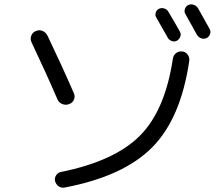

<svg xmlns="http://www.w3.org/2000/svg" viewBox="-20 -845 1040 890"><path d="M235.4 -4.9Q231.4 -18.6 239.7 -31.7Q248 -44.9 262.7 -47.9Q509.8 -97.7 627.4 -214.8Q745.1 -332 781.2 -572.3Q783.2 -587.9 795.4 -598.1Q807.6 -608.4 824.2 -606.4Q839.8 -605.5 849.6 -592.3Q859.4 -579.1 857.4 -563.5Q818.4 -295.9 685.1 -161.6Q551.8 -27.3 279.3 24.4Q264.6 27.3 252 18.6Q239.3 9.8 235.4 -4.9ZM759.8 -792Q801.8 -720.7 814.5 -697.3Q820.3 -686.5 815.4 -674.3Q810.5 -662.1 799.8 -656.2Q789.1 -650.4 776.4 -654.8Q763.7 -659.2 757.8 -669.9Q727.5 -723.6 705.1 -762.7Q698.2 -773.4 701.7 -785.6Q705.1 -797.9 715.8 -803.7Q726.6 -809.6 739.7 -806.2Q752.9 -802.7 759.8 -792ZM851.6 -821.3Q863.3 -827.1 876.5 -823.2Q889.6 -819.3 897.5 -807.6Q916 -775.4 952.1 -710Q958 -699.2 953.6 -687Q949.2 -674.8 938.5 -668.9Q926.8 -663.1 914.1 -667Q901.4 -670.9 893.6 -682.6Q863.3 -736.3 839.8 -779.3Q833 -790 836.9 -802.7Q840.8 -815.4 851.6 -821.3ZM246.1 -384.8Q196.3 -501 126 -649.4Q119.1 -664.1 125 -679.7Q130.9 -695.3 146.5 -701.2Q162.1 -708 177.2 -701.7Q192.4 -695.3 200.2 -679.7Q267.6 -539.1 322.3 -413.1Q329.1 -398.4 322.8 -383.3Q316.4 -368.2 300.3 -362.3Q284.2 -356.4 268.6 -362.8Q252.9 -369.1 246.1 -384.8Z"/></svg>

Font: Rounded-X Mgen+ 1m regular
Style: Regular
Weight: 400
Designer: [Source Han Sans]
Ryoko NISHIZUKA  (kana & ideographs); Paul D. Hunt (Latin, Greek & Cyrillic); Wenlong ZHANG  (bopomofo
Version: Version 1.059.20150602